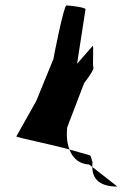

<svg xmlns="http://www.w3.org/2000/svg" viewBox="-20 -723 470 705"><path d="M40 -222C37 -219 168 -193 235 -174C227 -195 223 -223 227 -256L289 -418C294 -424 327 -468 323 -475C319 -482 325 -560 320 -554L263 -489L294 -689C295 -696 235 -703 224 -703C214 -703 177 -513 176 -506L113 -352ZM235 -174C248 -138 276 -120 307 -119L319 -110C319 -117 319 -124 320 -132C318 -121 316 -153 309 -153C309 -153 276 -162 235 -174ZM319 -110C319 -64 348 -38 411 -38Z"/></svg>

Font: Ampere
Style: SCSuCndIta
Weight: 400
Version: Version 1